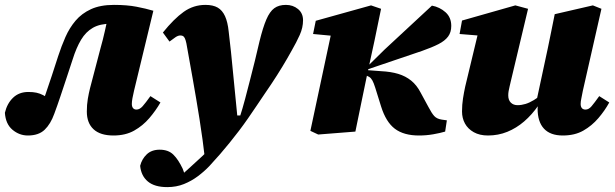

<svg xmlns="http://www.w3.org/2000/svg" viewBox="-25 -538 2515 785"><path d="M89 16Q54 16 26 -7.5Q-2 -31 -5 -77Q4 -115 28.5 -138.5Q53 -162 91 -162Q110 -162 124 -159Q138 -156 151.5 -149Q165 -142 183 -129L201 -116L159 -61L135 -82Q149 -118 161.5 -153.5Q174 -189 186.5 -227.5Q199 -266 213 -309Q226 -349 242.5 -386.5Q259 -424 284 -453.5Q309 -483 347 -500.5Q385 -518 441 -518Q494 -518 533 -510.5Q572 -503 602 -494L523 -167Q519 -150 516.5 -136.5Q514 -123 514 -113Q514 -102 519 -96Q524 -90 533 -90Q546 -90 558 -103.5Q570 -117 590 -145L631 -119Q612 -86 585.5 -55Q559 -24 523.5 -4Q488 16 439 16Q385 16 357.5 -9.5Q330 -35 330 -82Q330 -110 334 -133.5Q338 -157 343 -177L386 -341Q396 -376 404 -412Q412 -448 420 -485L481 -435Q470 -437 455.5 -439Q441 -441 428 -441Q384 -441 355 -424.5Q326 -408 306.5 -375.5Q287 -343 272 -295Q258 -252 245.5 -214.5Q233 -177 221.5 -142.5Q210 -108 197 -73Q182 -31 157.5 -7.5Q133 16 89 16Z M659 227Q607 227 579.5 204Q552 181 548 140Q555 112 575 93Q595 74 628 74Q663 74 683.5 94Q704 114 722 152L731 177L719 176H735L718 177Q731 165 754 144.5Q777 124 802.5 100Q828 76 848 54Q874 25 901 -2Q928 -29 955 -58Q967 -95 977 -133Q987 -171 997 -210Q1007 -249 1017 -289Q1027 -329 1036 -369Q1050 -426 1064 -458.5Q1078 -491 1096.5 -504.5Q1115 -518 1144 -518Q1173 -518 1193.5 -501Q1214 -484 1214 -455Q1214 -425 1200.5 -395Q1187 -365 1168 -332Q1151 -301 1129.5 -265.5Q1108 -230 1084 -194Q1071 -175 1055.5 -152Q1040 -129 1023.5 -104.5Q1007 -80 989 -54Q971 -28 952 -3Q932 23 913.5 46Q895 69 875 92Q855 115 831 141Q810 163 784 182.5Q758 202 727 214.5Q696 227 659 227ZM814 120Q804 32 790.5 -52.5Q777 -137 763 -215.5Q749 -294 737 -361Q734 -375 730.5 -382Q727 -389 722.5 -391Q718 -393 712 -393Q703 -393 692 -385.5Q681 -378 668 -368L641 -405Q686 -461 726 -489.5Q766 -518 815 -518Q846 -518 865 -507Q884 -496 895 -472Q906 -448 910 -409Q915 -368 919.5 -325Q924 -282 928 -239Q932 -196 936.5 -152.5Q941 -109 945 -66H981Z M1276 12 1244 -3 1333 -420 1394 -386 1255 -399 1266 -453 1492 -516 1533 -502 1506 -371 1475 -228Q1463 -171 1451.5 -114.5Q1440 -58 1428 0ZM1795 0Q1775 6 1746.5 11Q1718 16 1688 16Q1626 16 1589.5 -11.5Q1553 -39 1533 -103L1509 -180Q1503 -199 1497.5 -209Q1492 -219 1484.5 -223.5Q1477 -228 1467 -231L1459 -234V-271H1482L1547 -335L1741 -515Q1773 -509 1796.5 -488Q1820 -467 1820 -432Q1820 -406 1807 -388.5Q1794 -371 1767.5 -357.5Q1741 -344 1701 -330L1477 -254L1479 -251L1533 -247Q1573 -245 1603 -236Q1633 -227 1656 -208.5Q1679 -190 1695 -159L1727 -100Q1740 -75 1750.5 -63.5Q1761 -52 1781 -49L1802 -46Z M1970 16Q1936 16 1912 2.5Q1888 -11 1876 -33Q1864 -55 1864 -82Q1864 -110 1868 -135.5Q1872 -161 1877 -184L1934 -421L1977 -389L1854 -399L1864 -454L2082 -516L2134 -502L2064 -208Q2061 -195 2058.5 -184.5Q2056 -174 2054.5 -165.5Q2053 -157 2053 -148Q2053 -129 2063.5 -118.5Q2074 -108 2091 -108Q2107 -108 2123.5 -113Q2140 -118 2158 -129Q2176 -140 2196 -156L2206 -108H2177Q2150 -69 2118 -41.5Q2086 -14 2049 1Q2012 16 1970 16ZM2276 16Q2225 16 2199 -12Q2173 -40 2173 -94Q2173 -102 2174 -109Q2175 -116 2176 -123H2168L2215 -342Q2222 -377 2229 -410.5Q2236 -444 2243 -480L2399 -516L2434 -502L2358 -167Q2355 -150 2352 -136.5Q2349 -123 2349 -113Q2349 -102 2354 -96Q2359 -90 2369 -90Q2382 -90 2393.5 -103.5Q2405 -117 2425 -145L2466 -119Q2448 -86 2421.5 -55Q2395 -24 2360 -4Q2325 16 2276 16Z"/></svg>

Font: Source Serif 4 Black
Style: Italic
Weight: 900
Italic angle: -12°
Designer: Frank Grießhammer
Foundry: Adobe Systems Incorporated
Version: Version 4.004;hotconv 1.0.116;makeotfexe 2.5.65601